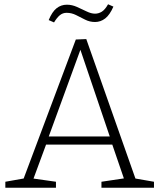

<svg xmlns="http://www.w3.org/2000/svg" viewBox="-20 -879 746 899"><path d="M618 -32 603 -45 701 -28V0H455V-28L569 -45L563 -35L503 -210L514 -202H187L199 -211L134 -35L129 -44L242 -28V0H5V-28L101 -45L87 -33L335 -694L384 -696ZM205 -231 198 -240H503L497 -231L351 -662L362 -661ZM233 -774 208 -785Q224 -824 245 -840.5Q266 -857 293 -857Q317 -857 340.5 -846.5Q364 -836 385.5 -825.5Q407 -815 425 -815Q442 -815 457 -824.5Q472 -834 486 -859L511 -848Q494 -809 472.5 -792.5Q451 -776 425 -776Q400 -776 378.5 -787Q357 -798 336 -808.5Q315 -819 292 -819Q274 -819 260.5 -808Q247 -797 233 -774Z"/></svg>

Font: Bitter Thin Light
Style: Regular
Weight: 300
Version: Version 2.002